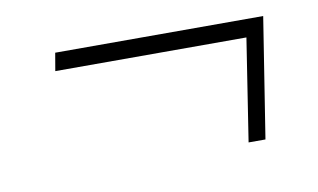

<svg xmlns="http://www.w3.org/2000/svg" viewBox="-40 -478 613 370"><g transform="rotate(-10 267.0 -292.5)"><path d="M78 -375 84 -410H491L454 -175H421L452 -375Z"/></g></svg>

Font: Georama ExtraExtended ExtraLight
Style: Italic
Weight: 200
Width: 8
Italic angle: -9°
Designer: Jean-Baptiste Levee
Foundry: Production Type
Version: Version 1.000